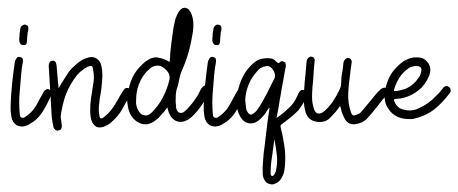

<svg xmlns="http://www.w3.org/2000/svg" viewBox="-20 -323 1198 502"><path d="M18.6 -160.2Q19.5 -162.1 19.5 -164.1Q20.5 -166 21.5 -168Q23.4 -171.9 26.4 -173.8Q29.3 -174.8 33.2 -173.8Q37.1 -172.9 39.1 -169.9Q40 -167 40 -163.1Q39.1 -154.3 37.1 -145.5Q36.1 -136.7 35.2 -127Q33.2 -103.5 31.2 -79.1Q29.3 -54.7 31.2 -30.3Q31.2 -26.4 32.2 -21.5Q32.2 -17.6 36.1 -15.6Q41 -13.7 44.9 -16.6Q47.9 -18.6 51.8 -21.5Q58.6 -26.4 63.5 -32.2Q69.3 -38.1 73.2 -44.9Q79.1 -54.7 84 -64.5Q89.8 -74.2 94.7 -84Q97.7 -87.9 100.6 -88.9Q103.5 -90.8 107.4 -89.8Q111.3 -87.9 113.3 -85Q114.3 -83 114.3 -80.1Q114.3 -79.1 114.3 -78.1Q113.3 -75.2 112.3 -72.3Q111.3 -69.3 110.4 -66.4Q102.5 -48.8 92.8 -33.2Q83 -16.6 67.4 -4.9Q63.5 -2 59.6 0Q55.7 2.9 50.8 4.9Q43.9 7.8 38.1 7.8Q31.2 7.8 24.4 4.9Q12.7 -2 9.8 -17.6Q8.8 -25.4 7.8 -33.2Q7.8 -41 7.8 -48.8Q8.8 -77.1 11.7 -104.5Q14.6 -132.8 18.6 -160.2ZM33.2 -248Q34.2 -253.9 39.1 -256.8Q42 -258.8 44.9 -258.8Q46.9 -258.8 47.9 -257.8Q52.7 -256.8 53.7 -252.9Q54.7 -249 53.7 -243.2Q51.8 -237.3 51.8 -231.4Q50.8 -225.6 50.8 -219.7Q50.8 -211.9 48.8 -208Q45.9 -204.1 41 -205.1Q35.2 -205.1 33.2 -209Q30.3 -212.9 30.3 -219.7Q30.3 -220.7 30.3 -220.7Q30.3 -221.7 30.3 -222.7Q30.3 -222.7 30.3 -222.7Q30.3 -222.7 30.3 -222.7Q31.2 -228.5 31.2 -235.4Q32.2 -241.2 33.2 -248Z M160.2 -135.7Q168 -145.5 177.7 -153.3Q186.5 -162.1 198.2 -168Q200.2 -168.9 203.1 -169.9Q206.1 -171.9 209 -171.9Q213.9 -173.8 218.8 -173.8Q226.6 -173.8 232.4 -169.9Q242.2 -164.1 245.1 -150.4Q249 -131.8 247.1 -114.3Q246.1 -95.7 243.2 -78.1Q240.2 -64.5 239.3 -51.8Q237.3 -38.1 239.3 -24.4Q240.2 -14.6 243.2 -13.7Q246.1 -11.7 253.9 -18.6Q263.7 -26.4 270.5 -35.2Q278.3 -44.9 284.2 -55.7Q289.1 -63.5 293 -71.3Q297.9 -79.1 302.7 -86.9Q305.7 -91.8 309.6 -92.8Q313.5 -93.8 318.4 -91.8Q322.3 -89.8 323.2 -85Q324.2 -84 324.2 -82Q323.2 -80.1 322.3 -77.1Q310.5 -57.6 299.8 -38.1Q289.1 -18.6 270.5 -2.9Q266.6 1 260.7 3.9Q255.9 6.8 250 8.8Q240.2 11.7 232.4 8.8Q225.6 4.9 220.7 -3.9Q217.8 -10.7 216.8 -18.6Q215.8 -26.4 215.8 -33.2Q215.8 -49.8 217.8 -65.4Q220.7 -81.1 222.7 -96.7Q224.6 -107.4 225.6 -118.2Q225.6 -128.9 223.6 -140.6Q222.7 -148.4 219.7 -150.4Q216.8 -151.4 209 -148.4Q201.2 -144.5 194.3 -138.7Q187.5 -133.8 181.6 -127Q163.1 -103.5 152.3 -76.2Q142.6 -48.8 138.7 -19.5Q138.7 -14.6 139.6 -10.7Q140.6 -5.9 140.6 -1Q140.6 1 141.6 2.9Q141.6 4.9 141.6 6.8Q141.6 11.7 139.6 14.6Q137.7 17.6 132.8 17.6Q131.8 18.6 130.9 18.6Q127.9 18.6 125 16.6Q122.1 14.6 120.1 10.7Q118.2 2.9 117.2 -3.9Q116.2 -11.7 115.2 -18.6Q113.3 -51.8 111.3 -85Q109.4 -117.2 107.4 -150.4Q107.4 -151.4 107.4 -151.4Q107.4 -155.3 109.4 -159.2Q110.4 -163.1 116.2 -164.1Q121.1 -165 124 -162.1Q127 -159.2 127.9 -152.3Q128.9 -140.6 129.9 -128.9Q130.9 -117.2 131.8 -104.5Q132.8 -101.6 132.8 -97.7Q132.8 -94.7 132.8 -91.8Q139.6 -102.5 146.5 -114.3Q153.3 -125 160.2 -135.7Z M400.4 -21.5Q398.4 -18.6 395.5 -15.6Q392.6 -12.7 389.6 -10.7Q375 2 360.4 2Q355.5 2 351.6 1Q332 -3.9 320.3 -25.4Q314.5 -38.1 313.5 -50.8Q312.5 -55.7 312.5 -60.5Q312.5 -69.3 314.5 -78.1Q317.4 -100.6 326.2 -120.1Q335 -138.7 351.6 -154.3Q368.2 -170.9 384.8 -172.9Q400.4 -173.8 423.8 -161.1Q423.8 -168.9 424.8 -175.8Q424.8 -182.6 425.8 -190.4Q427.7 -210 430.7 -229.5Q432.6 -249 437.5 -268.6Q438.5 -274.4 441.4 -280.3Q443.4 -286.1 447.3 -292Q450.2 -296.9 454.1 -299.8Q458 -302.7 462.9 -302.7Q463.9 -302.7 463.9 -302.7Q469.7 -301.8 473.6 -297.9Q476.6 -293.9 479.5 -289.1Q484.4 -277.3 485.4 -265.6Q486.3 -252.9 484.4 -240.2Q480.5 -213.9 473.6 -188.5Q466.8 -164.1 456.1 -139.6Q451.2 -128.9 449.2 -118.2Q447.3 -107.4 444.3 -96.7Q439.5 -84 439.5 -70.3Q438.5 -57.6 440.4 -43.9Q440.4 -42 440.4 -41Q441.4 -39.1 441.4 -37.1Q444.3 -30.3 449.2 -28.3Q455.1 -26.4 460.9 -30.3Q469.7 -37.1 476.6 -45.9Q484.4 -54.7 490.2 -63.5Q495.1 -70.3 499 -77.1Q502 -84 505.9 -90.8Q509.8 -96.7 513.7 -98.6Q518.6 -100.6 523.4 -98.6Q527.3 -95.7 528.3 -90.8Q528.3 -89.8 528.3 -88.9Q528.3 -85 526.4 -80.1Q517.6 -62.5 505.9 -45.9Q495.1 -30.3 480.5 -16.6Q460.9 0 442.4 -5.9Q424.8 -12.7 418.9 -37.1Q418.9 -39.1 418 -40Q418 -41 418 -42Q413.1 -37.1 409.2 -31.2Q405.3 -26.4 400.4 -21.5ZM342.8 -32.2Q348.6 -22.5 357.4 -21.5Q366.2 -19.5 375 -27.3Q393.6 -44.9 405.3 -67.4Q417 -88.9 422.9 -114.3Q424.8 -124 420.9 -131.8Q416 -139.6 408.2 -145.5Q399.4 -152.3 390.6 -151.4Q382.8 -151.4 374 -145.5Q371.1 -143.6 369.1 -140.6Q366.2 -138.7 363.3 -135.7Q349.6 -120.1 342.8 -101.6Q335.9 -83 335.9 -61.5Q335 -52.7 336.9 -45.9Q338.9 -38.1 342.8 -32.2ZM461.9 -268.6Q462.9 -245.1 458 -223.6Q453.1 -201.2 446.3 -179.7Q449.2 -202.1 452.1 -224.6Q455.1 -247.1 461.9 -268.6Z M523.4 -160.2Q524.4 -162.1 524.4 -164.1Q525.4 -166 526.4 -168Q528.3 -171.9 531.2 -173.8Q534.2 -174.8 538.1 -173.8Q542 -172.9 543.9 -169.9Q544.9 -167 544.9 -163.1Q543.9 -154.3 542 -145.5Q541 -136.7 540 -127Q538.1 -103.5 536.1 -79.1Q534.2 -54.7 536.1 -30.3Q536.1 -26.4 537.1 -21.5Q537.1 -17.6 541 -15.6Q545.9 -13.7 549.8 -16.6Q552.7 -18.6 556.6 -21.5Q563.5 -26.4 568.4 -32.2Q574.2 -38.1 578.1 -44.9Q584 -54.7 588.9 -64.5Q594.7 -74.2 599.6 -84Q602.5 -87.9 605.5 -88.9Q608.4 -90.8 612.3 -89.8Q616.2 -87.9 618.2 -85Q619.1 -83 619.1 -80.1Q619.1 -79.1 619.1 -78.1Q618.2 -75.2 617.2 -72.3Q616.2 -69.3 615.2 -66.4Q607.4 -48.8 597.7 -33.2Q587.9 -16.6 572.3 -4.9Q568.4 -2 564.5 0Q560.5 2.9 555.7 4.9Q548.8 7.8 543 7.8Q536.1 7.8 529.3 4.9Q517.6 -2 514.6 -17.6Q513.7 -25.4 512.7 -33.2Q512.7 -41 512.7 -48.8Q513.7 -77.1 516.6 -104.5Q519.5 -132.8 523.4 -160.2ZM538.1 -248Q539.1 -253.9 543.9 -256.8Q546.9 -258.8 549.8 -258.8Q551.8 -258.8 552.7 -257.8Q557.6 -256.8 558.6 -252.9Q559.6 -249 558.6 -243.2Q556.6 -237.3 556.6 -231.4Q555.7 -225.6 555.7 -219.7Q555.7 -211.9 553.7 -208Q550.8 -204.1 545.9 -205.1Q540 -205.1 538.1 -209Q535.2 -212.9 535.2 -219.7Q535.2 -220.7 535.2 -220.7Q535.2 -221.7 535.2 -222.7Q535.2 -222.7 535.2 -222.7Q535.2 -222.7 535.2 -222.7Q536.1 -228.5 536.1 -235.4Q537.1 -241.2 538.1 -248Z M676.8 -31.2Q672.9 -24.4 668 -19.5Q663.1 -13.7 657.2 -8.8Q643.6 2 629.9 -1Q617.2 -2.9 608.4 -17.6Q599.6 -33.2 598.6 -49.8Q598.6 -51.8 598.6 -54.7Q598.6 -69.3 601.6 -84Q605.5 -102.5 613.3 -119.1Q621.1 -135.7 633.8 -149.4Q643.6 -160.2 654.3 -166Q666 -170.9 679.7 -170.9Q679.7 -170.9 680.7 -170.9Q687.5 -170.9 693.4 -168.9Q699.2 -166 703.1 -161.1Q706.1 -159.2 707 -158.2Q709 -157.2 711.9 -160.2Q713.9 -163.1 716.8 -163.1Q719.7 -163.1 722.7 -161.1Q726.6 -160.2 726.6 -156.2Q727.5 -153.3 727.5 -150.4Q723.6 -131.8 720.7 -113.3Q716.8 -93.8 713.9 -75.2Q710.9 -60.5 709 -45.9Q706.1 -31.2 703.1 -14.6Q720.7 -26.4 734.4 -40Q749 -52.7 756.8 -71.3Q758.8 -73.2 758.8 -76.2Q759.8 -78.1 761.7 -81.1Q763.7 -85 766.6 -86.9Q770.5 -88.9 775.4 -86.9Q779.3 -85.9 781.2 -82Q782.2 -79.1 782.2 -77.1Q782.2 -75.2 781.2 -72.3Q778.3 -61.5 772.5 -52.7Q766.6 -43 759.8 -34.2Q750 -24.4 739.3 -15.6Q728.5 -6.8 717.8 1Q713.9 2.9 713.9 4.9Q712.9 6.8 713.9 10.7Q719.7 32.2 722.7 53.7Q726.6 76.2 725.6 98.6Q725.6 110.4 723.6 122.1Q721.7 133.8 714.8 144.5Q709 153.3 701.2 156.2Q696.3 159.2 691.4 159.2Q688.5 159.2 685.5 158.2Q676.8 156.2 672.9 149.4Q668 143.6 667 132.8Q666 114.3 668 95.7Q668.9 77.1 671.9 58.6Q674.8 34.2 677.7 9.8Q680.7 -15.6 684.6 -39.1Q684.6 -40 684.6 -40Q684.6 -41 683.6 -41Q681.6 -39.1 679.7 -36.1Q678.7 -34.2 676.8 -31.2ZM627.9 -29.3Q630.9 -24.4 634.8 -23.4Q637.7 -22.5 642.6 -26.4Q647.5 -29.3 651.4 -34.2Q654.3 -39.1 658.2 -43.9Q668.9 -61.5 678.7 -80.1Q687.5 -98.6 697.3 -117.2Q700.2 -124 698.2 -130.9Q696.3 -137.7 691.4 -143.6Q686.5 -149.4 680.7 -150.4Q674.8 -150.4 668.9 -148.4Q664.1 -146.5 660.2 -144.5Q656.2 -141.6 653.3 -137.7Q637.7 -121.1 629.9 -101.6Q622.1 -82 621.1 -61.5Q622.1 -51.8 623 -43.9Q623 -36.1 627.9 -29.3ZM687.5 131.8Q687.5 132.8 688.5 134.8Q688.5 136.7 690.4 136.7Q692.4 137.7 693.4 136.7Q695.3 135.7 696.3 134.8Q699.2 129.9 701.2 125Q702.1 119.1 703.1 114.3Q706.1 95.7 703.1 77.1Q701.2 59.6 697.3 41Q694.3 63.5 691.4 85.9Q687.5 108.4 687.5 131.8Z M842.8 -14.6Q829.1 -1 806.6 -4.9Q784.2 -8.8 778.3 -32.2Q774.4 -46.9 774.4 -61.5Q774.4 -65.4 774.4 -68.4Q774.4 -80.1 775.4 -90.8Q776.4 -108.4 778.3 -125Q780.3 -142.6 781.2 -159.2Q782.2 -162.1 782.2 -165Q783.2 -168 785.2 -170.9Q788.1 -173.8 791 -174.8Q792 -174.8 793.9 -174.8Q795.9 -174.8 797.9 -173.8Q800.8 -172.9 801.8 -169.9Q803.7 -167 802.7 -164.1Q800.8 -146.5 799.8 -128.9Q798.8 -111.3 796.9 -94.7Q795.9 -81.1 795.9 -68.4Q795.9 -54.7 799.8 -42Q802.7 -29.3 810.5 -26.4Q819.3 -24.4 829.1 -33.2Q841.8 -44.9 851.6 -59.6Q861.3 -74.2 868.2 -89.8Q872.1 -97.7 872.1 -106.4Q872.1 -115.2 873 -124Q875 -132.8 876 -141.6Q877 -150.4 877.9 -158.2Q878.9 -161.1 878.9 -163.1Q879.9 -165 881.8 -167Q883.8 -169.9 886.7 -170.9Q889.6 -171.9 893.6 -170.9Q897.5 -168.9 898.4 -166Q900.4 -163.1 899.4 -159.2Q896.5 -140.6 894.5 -121.1Q891.6 -101.6 890.6 -82Q889.6 -67.4 891.6 -53.7Q893.6 -40 898.4 -27.3Q900.4 -22.5 903.3 -21.5Q906.2 -20.5 911.1 -22.5Q916 -24.4 919.9 -26.4Q923.8 -29.3 926.8 -33.2Q936.5 -44.9 946.3 -56.6Q955.1 -67.4 964.8 -79.1Q967.8 -83 971.7 -85.9Q974.6 -89.8 978.5 -91.8Q982.4 -93.8 986.3 -93.8Q989.3 -93.8 992.2 -90.8Q996.1 -86.9 996.1 -84Q996.1 -80.1 993.2 -77.1Q978.5 -61.5 965.8 -43.9Q953.1 -27.3 938.5 -11.7Q932.6 -6.8 925.8 -2.9Q918.9 0 912.1 1Q908.2 2 904.3 2Q899.4 2 894.5 0Q886.7 -2.9 881.8 -11.7Q879.9 -15.6 877.9 -19.5Q876 -23.4 874 -28.3Q873 -32.2 872.1 -36.1Q871.1 -41 869.1 -45.9Q863.3 -37.1 856.4 -29.3Q849.6 -22.5 842.8 -14.6Z M989.3 -97.7Q994.1 -115.2 1002.9 -129.9Q1012.7 -144.5 1026.4 -156.2Q1034.2 -163.1 1043 -167Q1052.7 -171.9 1062.5 -172.9Q1066.4 -172.9 1069.3 -172.9Q1087.9 -173.8 1097.7 -160.2Q1110.4 -145.5 1101.6 -124Q1091.8 -100.6 1074.2 -86.9Q1056.6 -72.3 1032.2 -66.4Q1027.3 -65.4 1023.4 -65.4Q1018.6 -64.5 1014.6 -64.5Q1011.7 -64.5 1010.7 -63.5Q1009.8 -61.5 1010.7 -58.6Q1013.7 -50.8 1018.6 -45.9Q1023.4 -40 1032.2 -37.1Q1051.8 -31.2 1068.4 -37.1Q1085 -43.9 1100.6 -54.7Q1111.3 -62.5 1120.1 -72.3Q1129.9 -81.1 1137.7 -91.8Q1140.6 -96.7 1145.5 -97.7Q1150.4 -98.6 1153.3 -95.7Q1158.2 -92.8 1158.2 -87.9Q1158.2 -87.9 1158.2 -86.9Q1159.2 -84 1156.2 -80.1Q1137.7 -54.7 1114.3 -36.1Q1090.8 -18.6 1058.6 -11.7Q1057.6 -11.7 1056.6 -11.7Q1055.7 -11.7 1054.7 -11.7Q1054.7 -11.7 1053.7 -11.7Q1052.7 -11.7 1052.7 -11.7Q1051.8 -11.7 1049.8 -11.7Q1014.6 -11.7 997.1 -36.1Q985.4 -51.8 985.4 -72.3Q985.4 -84 989.3 -97.7ZM1046.9 -143.6Q1033.2 -133.8 1024.4 -120.1Q1015.6 -106.4 1010.7 -89.8Q1008.8 -85 1011.7 -85Q1014.6 -85 1016.6 -85Q1029.3 -86.9 1040 -90.8Q1051.8 -95.7 1061.5 -104.5Q1068.4 -110.4 1073.2 -118.2Q1079.1 -125 1081.1 -134.8Q1083 -142.6 1080.1 -146.5Q1076.2 -150.4 1067.4 -150.4Q1062.5 -150.4 1056.6 -148.4Q1051.8 -147.5 1046.9 -143.6Z"/></svg>

Font: Chain Script-Pehr4
Style: Regular
Weight: 400
Designer: Pehr
Version: Version 1.0